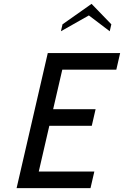

<svg xmlns="http://www.w3.org/2000/svg" viewBox="-20 -975 643 995"><path d="M66 0H449L468.9 -86H180.9L235.6 -323H455.6L475.4 -409H255.4L302.8 -614H582.8L602.6 -700H227.6ZM440.6 -895 548.7 -813 557 -849 454.5 -955 304 -849 295.7 -813Z"/></svg>

Font: Cabin Condensed
Style: Regular
Weight: 400
Italic angle: -13°
Designer: Pablo Impallari
Foundry: Pablo Impallari. www.impallari.com Igino Marini. www.ikern.com
Version: Version 1.006